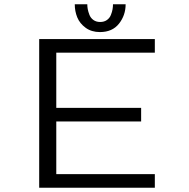

<svg xmlns="http://www.w3.org/2000/svg" viewBox="-20 -884 890 904"><path d="M571.5 -864Q571.5 -812 540.2 -772.5Q509 -733 450.5 -733Q411 -733 383.2 -753.2Q355.5 -773.5 343.8 -802.2Q332 -831 332 -864H391Q391 -852.5 393.2 -840.5Q395.5 -828.5 401.2 -813.8Q407 -799 420 -789.8Q433 -780.5 451.5 -780.5Q470.5 -780.5 483.5 -789.8Q496.5 -799 502.2 -813.8Q508 -828.5 510 -840.5Q512 -852.5 512 -864ZM709 -636H245V-376H644.5V-312H245V-64H709V0H164.5V-700H709Z"/></svg>

Font: League Mono Wide Light
Style: Regular
Weight: 300
Width: 8
Designer: Tyler Finck
Foundry: The League of Moveable Type / Tyler Finck
Version: Version 2.210